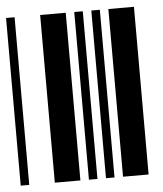

<svg xmlns="http://www.w3.org/2000/svg" viewBox="-46 -631 573 673"><g transform="rotate(-5 240.0 -295.0)"><path d="M0 0V-590H30V0ZM120 0V-590H210V0ZM240 0V-590H270V0ZM300 0V-590H330V0ZM360 0V-590H450V0Z"/></g></svg>

Font: Libre Barcode 39
Style: Regular
Weight: 400
Version: Version 1.005; ttfautohint (v1.8.3)